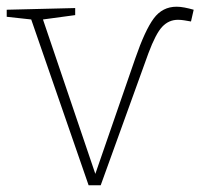

<svg xmlns="http://www.w3.org/2000/svg" viewBox="-25 -550 597 572"><path d="M552 -521 544 -486Q533 -488 523.5 -489.5Q514 -491 505 -491Q478 -491 458.5 -470.5Q439 -450 417 -391L275 2H239L68 -492L-5 -500V-521L199 -526V-505L103 -492L259 -32L378 -376Q407 -460 433 -495Q459 -530 501 -530Q512 -530 525 -527.5Q538 -525 552 -521Z"/></svg>

Font: Bitter ExtraLight
Style: Regular
Weight: 200
Designer: Sol Matas, and Bitter project Authors
Foundry: Sol Matas
Version: Version 2.001